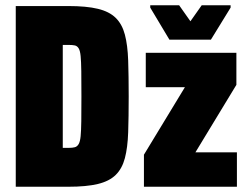

<svg xmlns="http://www.w3.org/2000/svg" viewBox="-20 -711 950 731"><path d="M40 0V-688H240Q309 -688 352.5 -677.5Q396 -667 420.5 -643Q445 -619 455.5 -579Q466 -539 468 -481Q470 -423 470 -344Q470 -265 468 -207Q466 -149 455.5 -109Q445 -69 420.5 -45Q396 -21 352.5 -10.5Q309 0 240 0ZM219 -148H241Q256 -148 265 -150.5Q274 -153 279.5 -162.5Q285 -172 287 -192.5Q289 -213 289.5 -250Q290 -287 290 -344Q290 -403 289.5 -440Q289 -477 287 -497.5Q285 -518 279.5 -527Q274 -536 265 -538Q256 -540 241 -540H219ZM528 0V-122L684 -379H535V-510H880V-388L724 -131H882V0ZM625 -560 552 -682V-691H662L705 -630L748 -691H858V-682L783 -560Z"/></svg>

Font: Saira Condensed Black
Style: Regular
Weight: 900
Width: 3
Designer: Hector Gatti with collaboration of the Omnibus-Type team
Foundry: Omnibus-Type
Version: Version 1.101